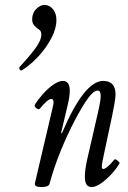

<svg xmlns="http://www.w3.org/2000/svg" viewBox="-20 -743 516 776"><path d="M69 -459Q63 -456 59.5 -462.5Q56 -469 60 -473Q98 -514 122.5 -547Q147 -580 147 -603Q147 -619 137 -624Q126 -631 118 -640.5Q110 -650 110 -664Q110 -690 126 -706.5Q142 -723 160 -723Q180 -723 194 -706Q208 -689 208 -662Q208 -628 188 -589.5Q168 -551 136.5 -516.5Q105 -482 69 -459ZM147 13Q118 13 121 -2L193 -309Q202 -343 187 -343Q173 -343 142 -305Q137 -298 127 -305.5Q117 -313 121 -320Q133 -340 153 -362.5Q173 -385 195 -400.5Q217 -416 234 -416Q262 -416 262 -376Q262 -364 259.5 -348Q257 -332 252 -312L227 -206L230 -204Q320 -416 397 -416Q447 -416 447 -361Q447 -349 442.5 -323.5Q438 -298 433 -274L400 -119Q393 -88 391.5 -74Q390 -60 397 -60Q411 -60 442 -98Q445 -102 455 -94Q465 -86 463 -83Q452 -63 431.5 -40.5Q411 -18 389 -2.5Q367 13 350 13Q323 13 323 -28Q323 -41 325 -58Q327 -75 332 -97L375 -284Q387 -337 387 -355Q387 -377 375 -377Q358 -377 335 -345Q312 -313 281 -254Q251 -196 225 -132.5Q199 -69 180 0Q177 13 147 13Z"/></svg>

Font: Junicode Two Beta Condensed
Style: Italic
Weight: 400
Width: 3
Italic angle: -9°
Version: Version 1.053; ttfautohint (v1.8.4)